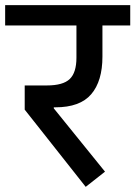

<svg xmlns="http://www.w3.org/2000/svg" viewBox="-40 -718 526 746"><path d="M56 -292V-386H142Q205 -386 231 -411Q257 -436 257 -494V-619H-20V-698H466V-619H358V-498Q358 -403 314.5 -352Q271 -301 175 -301H169V-297L368 -51L293 8Z"/></svg>

Font: IBM Plex Sans Devanagari Medium
Style: Regular
Weight: 500
Designer: Mike Abbink, Paul van der Laan, Pieter van Rosmalen, Erin McLaughlin
Foundry: Bold Monday
Version: Version 1.1